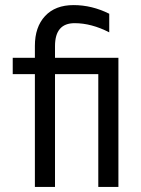

<svg xmlns="http://www.w3.org/2000/svg" viewBox="-20 -734 554 754"><path d="M196 0H117V-443H30V-507H117V-554Q117 -628 157 -671Q197 -714 269 -714Q341 -714 409 -680V-607Q339 -643 273 -643Q196 -643 196 -553V-507H445V0H366V-443H196Z"/></svg>

Font: Hind Vadodara
Style: Regular
Weight: 400
Designer: Hitesh Malaviya
Foundry: Indian Type Foundry
Version: Version 0.702;PS 1.0;hotconv 1.0.81;makeotf.lib2.5.63406